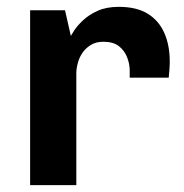

<svg xmlns="http://www.w3.org/2000/svg" viewBox="-20 -541 537 561"><path d="M68 0V-511H170L187 -436Q189 -440 197.5 -453Q206 -466 223 -482Q240 -498 265.5 -509.5Q291 -521 327 -521Q379 -521 411.5 -501Q444 -481 460 -445Q476 -409 476 -361Q476 -350 475 -337Q474 -324 473 -314H359V-335Q359 -354 351.5 -373.5Q344 -393 327.5 -406Q311 -419 282 -419Q261 -419 246 -410Q231 -401 221.5 -387.5Q212 -374 207.5 -357.5Q203 -341 203 -327V0Z"/></svg>

Font: Chivo Medium SemiBold
Style: Regular
Weight: 600
Version: Version 2.002